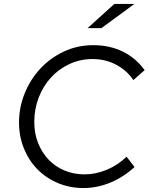

<svg xmlns="http://www.w3.org/2000/svg" viewBox="-20 -938 753 969"><path d="M76 0ZM406 -58Q463 -58 518.5 -81Q574 -104 619 -147Q629 -134 639 -121Q649 -108 659 -95Q602 -43 536 -16Q470 11 401 11Q332 11 272.5 -14Q213 -39 169.5 -83Q126 -127 101 -188Q76 -249 76 -320Q76 -396 104.5 -466.5Q133 -537 183 -591Q233 -645 301.5 -677.5Q370 -710 451 -710Q534 -710 600 -677.5Q666 -645 710 -584Q696 -571 681.5 -559Q667 -547 653 -534Q620 -583 566 -611.5Q512 -640 447 -640Q385 -640 331 -615Q277 -590 237.5 -547Q198 -504 175.5 -446Q153 -388 153 -323Q153 -264 172.5 -215.5Q192 -167 225.5 -132Q259 -97 305.5 -77.5Q352 -58 406 -58ZM557 -918H658L492 -796H422Z"/></svg>

Font: Rosa Sans Light
Style: Italic
Weight: 300
Italic angle: -12°
Designer: Pentagram / MCKL
Foundry: Pentagram / MCKL
Version: Version 1.005;September 16, 2019;FontCreator 11.5.0.2425 64-